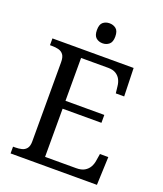

<svg xmlns="http://www.w3.org/2000/svg" viewBox="-163 -1016 948 1120"><g transform="rotate(20 311.5 -455.5)"><path d="M38 0V-42H51Q73 -42 91.5 -46.5Q110 -51 121.5 -65.5Q133 -80 133 -109V-600Q133 -632 122 -647Q111 -662 92.5 -667Q74 -672 51 -672H38V-714H542L547 -539H495L490 -582Q488 -604 478.5 -622.5Q469 -641 450.5 -652.5Q432 -664 402 -664H234V-398H475V-349H234V-50H427Q459 -50 478.5 -61.5Q498 -73 508.5 -91.5Q519 -110 522 -132L529 -175H581L574 0ZM322 -787Q298 -787 281.5 -801Q265 -815 265 -849Q265 -884 281.5 -897.5Q298 -911 322 -911Q345 -911 362 -897.5Q379 -884 379 -849Q379 -815 362 -801Q345 -787 322 -787Z"/></g></svg>

Font: Noto Serif Hebrew
Style: Regular
Weight: 400
Designer: Monotype Design Team
Foundry: Monotype Imaging Inc.
Version: Version 2.003